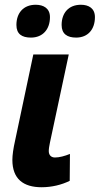

<svg xmlns="http://www.w3.org/2000/svg" viewBox="-20 -777 419 807"><path d="M110 -619C160 -619 190 -654 190 -705C190 -742 163 -757 130 -757C78 -757 49 -722 49 -672C49 -634 72 -619 110 -619ZM300 -619C350 -619 379 -654 379 -705C379 -742 353 -757 320 -757C268 -757 239 -722 239 -672C239 -634 263 -619 300 -619ZM155 10C197 10 239 0 273 -17L274 -130C252 -121 229 -115 211 -115C195 -115 185 -125 185 -142C185 -152 187 -163 190 -178L269 -548H120L43 -184C36 -153 32 -125 32 -105C32 -25 78 10 155 10Z"/></svg>

Font: Noto Sans Display SemiCondensed Extra
Style: Italic
Weight: 800
Width: 4
Italic angle: -12°
Designer: Monotype Design Team
Foundry: Monotype Imaging Inc.
Version: Version 1.900